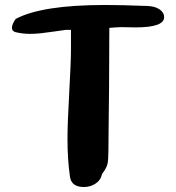

<svg xmlns="http://www.w3.org/2000/svg" viewBox="-20 -748 707 771"><path d="M28 -636Q28 -651 43 -672Q148 -728 402 -728Q468 -728 572 -724Q602 -723 620.5 -710.5Q639 -698 639 -679Q639 -638 525 -638Q515 -638 495.5 -638.5Q476 -639 467 -639Q462 -639 454.5 -638.5Q447 -638 444 -638L419 -636L418 -402Q417 -321 416 -217Q416 -117 413 -96.5Q410 -76 393 -54Q391 -51 390 -50Q385 -25 364 -11Q343 3 317 3Q267 3 261 -38Q251 -107 251 -190Q251 -253 258 -376Q265 -499 265 -552V-628H244Q229 -626 198 -621.5Q167 -617 144.5 -614.5Q122 -612 101 -612Q70 -612 42 -619Q28 -623 28 -636Z"/></svg>

Font: NaniFont Regular
Style: Regular
Weight: 400
Designer: Nanigashitei
Version: Version 1.036